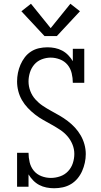

<svg xmlns="http://www.w3.org/2000/svg" viewBox="-20 -995 540 1023"><path d="M268 8Q248 8 227.5 4Q207 0 189 -9.5Q171 -19 156.5 -34Q142 -49 132 -66V0H71V-181H132Q132 -156 138 -130.5Q144 -105 160 -85.5Q176 -66 200.5 -56.5Q225 -47 251 -47Q276 -47 300.5 -55.5Q325 -64 342.5 -82.5Q360 -101 368 -125.5Q376 -150 376 -175Q376 -201 366 -225.5Q356 -250 339 -269.5Q322 -289 300 -303.5Q278 -318 255.5 -330.5Q233 -343 210 -356Q187 -369 166.5 -385Q146 -401 128 -420Q110 -439 97 -461.5Q84 -484 77.5 -509.5Q71 -535 71 -561Q71 -584 75.5 -606.5Q80 -629 89 -650Q98 -671 112 -689.5Q126 -708 145.5 -720.5Q165 -733 187.5 -738Q210 -743 233 -743Q253 -743 273 -739Q293 -735 311 -725.5Q329 -716 343.5 -701Q358 -686 368 -669V-735H429V-554H368Q368 -579 362 -604.5Q356 -630 340 -649.5Q324 -669 299.5 -678.5Q275 -688 250 -688Q226 -688 202.5 -679Q179 -670 163 -651.5Q147 -633 139.5 -609Q132 -585 132 -561Q132 -535 141.5 -510Q151 -485 168.5 -465.5Q186 -446 207.5 -431.5Q229 -417 252 -404.5Q275 -392 297.5 -379Q320 -366 341 -350Q362 -334 379.5 -315Q397 -296 410 -273.5Q423 -251 430 -225.5Q437 -200 437 -174Q437 -151 432 -128Q427 -105 417.5 -83.5Q408 -62 393 -44Q378 -26 358 -14Q338 -2 315 3Q292 8 268 8ZM217 -803 94 -935 145 -975 250 -845 355 -975 406 -935 283 -803Z"/></svg>

Font: Iosevka Slab Light
Style: Regular
Weight: 300
Monospace: yes
Designer: Belleve Invis
Foundry: Belleve Invis
Version: Version 11.1.0; ttfautohint (v1.8.3)